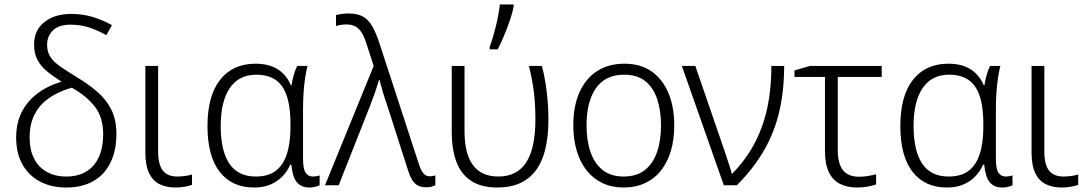

<svg xmlns="http://www.w3.org/2000/svg" viewBox="-20 -826 4843 856"><path d="M296 -764Q349 -764 393 -750.5Q437 -737 479 -714L454 -669Q416 -691 377.5 -703.5Q339 -716 295 -716Q242 -716 216 -690.5Q190 -665 190 -626Q190 -596 203.5 -574Q217 -552 246 -531.5Q275 -511 319 -484Q373 -452 413.5 -417Q454 -382 476.5 -337Q499 -292 499 -229Q499 -155 472.5 -101Q446 -47 396 -18.5Q346 10 275 10Q209 10 158.5 -16.5Q108 -43 80 -93Q52 -143 52 -213Q52 -275 75.5 -323.5Q99 -372 144 -407Q189 -442 254 -462Q216 -486 188.5 -509Q161 -532 146.5 -560Q132 -588 132 -627Q132 -692 178.5 -728Q225 -764 296 -764ZM300 -435Q262 -424 228 -406.5Q194 -389 168 -363Q142 -337 127 -300Q112 -263 112 -212Q112 -159 131.5 -120Q151 -81 188 -60Q225 -39 275 -39Q328 -39 365 -61.5Q402 -84 421 -126.5Q440 -169 440 -228Q440 -303 402.5 -351Q365 -399 300 -435Z M685 -151Q685 -92 706 -65.5Q727 -39 770 -39Q787 -39 805.5 -41.5Q824 -44 836 -48V-2Q824 3 803.5 6.5Q783 10 762 10Q721 10 691 -5Q661 -20 644.5 -54.5Q628 -89 628 -147V-532H685Z M1120 -39Q1176 -39 1209.5 -64.5Q1243 -90 1259 -139.5Q1275 -189 1275 -260V-274Q1275 -387 1238.5 -440Q1202 -493 1123 -493Q1045 -493 1004.5 -433.5Q964 -374 964 -264Q964 -154 1002.5 -96.5Q1041 -39 1120 -39ZM1112 10Q1014 10 959.5 -60Q905 -130 905 -264Q905 -399 961.5 -470.5Q1018 -542 1119 -542Q1178 -542 1217 -518Q1256 -494 1277 -446H1280Q1283 -468 1289.5 -491Q1296 -514 1305 -532H1351Q1345 -510 1340.5 -480Q1336 -450 1333.5 -414Q1331 -378 1331 -337V-119Q1331 -73 1342.5 -56Q1354 -39 1374 -39Q1382 -39 1391 -40.5Q1400 -42 1405 -44V0Q1401 2 1393.5 4.5Q1386 7 1377.5 8.5Q1369 10 1360 10Q1323 10 1303.5 -13.5Q1284 -37 1279 -92H1274Q1262 -64 1240.5 -41Q1219 -18 1187.5 -4Q1156 10 1112 10Z M1429 0 1646 -532 1616 -624Q1606 -658 1594 -678Q1582 -698 1565.5 -707.5Q1549 -717 1525 -717Q1511 -717 1499 -715Q1487 -713 1478 -710V-759Q1486 -761 1494.5 -762.5Q1503 -764 1513 -765Q1523 -766 1533 -766Q1573 -766 1597.5 -752.5Q1622 -739 1639.5 -709Q1657 -679 1673 -629L1849 -90Q1855 -72 1862 -61Q1869 -50 1877 -45Q1885 -40 1895 -40Q1903 -40 1910 -41.5Q1917 -43 1921 -44V0Q1916 2 1909.5 4.5Q1903 7 1896 8Q1889 9 1880 9Q1859 9 1844 1.5Q1829 -6 1818.5 -22.5Q1808 -39 1800 -64L1708 -351Q1703 -366 1697.5 -382Q1692 -398 1687.5 -413.5Q1683 -429 1679 -443.5Q1675 -458 1672 -470H1670Q1662 -443 1652 -414Q1642 -385 1631 -357L1490 0Z M2198 10Q2125 10 2080 -20Q2035 -50 2014.5 -105.5Q1994 -161 1994 -237V-532H2051V-241Q2051 -141 2088.5 -90Q2126 -39 2202 -39Q2285 -39 2326 -102Q2367 -165 2367 -294Q2367 -359 2360 -416.5Q2353 -474 2338 -532H2396Q2406 -494 2412 -456Q2418 -418 2421.5 -378Q2425 -338 2425 -292Q2425 -140 2368 -65Q2311 10 2198 10ZM2163 -617Q2170 -635 2177 -658.5Q2184 -682 2190.5 -708Q2197 -734 2201.5 -759Q2206 -784 2209 -806H2270V-796Q2265 -770 2253.5 -736Q2242 -702 2227.5 -667.5Q2213 -633 2199 -606H2163Z M2986 -267Q2986 -204 2971 -153.5Q2956 -103 2927.5 -66.5Q2899 -30 2856.5 -10Q2814 10 2759 10Q2708 10 2666.5 -9.5Q2625 -29 2596 -65.5Q2567 -102 2551.5 -153Q2536 -204 2536 -267Q2536 -353 2563.5 -414.5Q2591 -476 2642 -509Q2693 -542 2764 -542Q2836 -542 2885 -507.5Q2934 -473 2960 -411.5Q2986 -350 2986 -267ZM2595 -267Q2595 -199 2613 -147.5Q2631 -96 2667.5 -67.5Q2704 -39 2760 -39Q2818 -39 2854.5 -67.5Q2891 -96 2909 -147.5Q2927 -199 2927 -267Q2927 -333 2910 -384Q2893 -435 2857 -464Q2821 -493 2763 -493Q2679 -493 2637 -433Q2595 -373 2595 -267Z M3020 -532H3080L3209 -157Q3214 -142 3220.5 -122.5Q3227 -103 3233 -84.5Q3239 -66 3242 -52H3245Q3290 -98 3322.5 -149.5Q3355 -201 3376.5 -260Q3398 -319 3408.5 -386.5Q3419 -454 3419 -532H3476Q3476 -422 3454.5 -329.5Q3433 -237 3386.5 -156Q3340 -75 3265 0H3207Z M3911 -532V-483H3715V-159Q3715 -96 3738.5 -67Q3762 -38 3810 -38Q3830 -38 3850.5 -41.5Q3871 -45 3886 -49V-4Q3873 1 3850 5.5Q3827 10 3802 10Q3757 10 3724.5 -6.5Q3692 -23 3675 -59Q3658 -95 3658 -152V-483H3522V-512L3591 -532Z M4209 -39Q4265 -39 4298.5 -64.5Q4332 -90 4348 -139.5Q4364 -189 4364 -260V-274Q4364 -387 4327.5 -440Q4291 -493 4212 -493Q4134 -493 4093.5 -433.5Q4053 -374 4053 -264Q4053 -154 4091.5 -96.5Q4130 -39 4209 -39ZM4201 10Q4103 10 4048.5 -60Q3994 -130 3994 -264Q3994 -399 4050.5 -470.5Q4107 -542 4208 -542Q4267 -542 4306 -518Q4345 -494 4366 -446H4369Q4372 -468 4378.5 -491Q4385 -514 4394 -532H4440Q4434 -510 4429.5 -480Q4425 -450 4422.5 -414Q4420 -378 4420 -337V-119Q4420 -73 4431.5 -56Q4443 -39 4463 -39Q4471 -39 4480 -40.5Q4489 -42 4494 -44V0Q4490 2 4482.5 4.5Q4475 7 4466.5 8.5Q4458 10 4449 10Q4412 10 4392.5 -13.5Q4373 -37 4368 -92H4363Q4351 -64 4329.5 -41Q4308 -18 4276.5 -4Q4245 10 4201 10Z M4636 -151Q4636 -92 4657 -65.5Q4678 -39 4721 -39Q4738 -39 4756.5 -41.5Q4775 -44 4787 -48V-2Q4775 3 4754.5 6.5Q4734 10 4713 10Q4672 10 4642 -5Q4612 -20 4595.5 -54.5Q4579 -89 4579 -147V-532H4636Z"/></svg>

Font: Noto Sans Display Light
Style: Regular
Weight: 300
Designer: Monotype Design Team
Foundry: Monotype Imaging Inc.
Version: Version 2.003